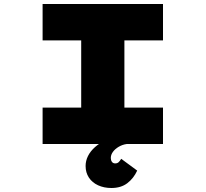

<svg xmlns="http://www.w3.org/2000/svg" viewBox="-20 -720 1028 960"><path d="M193 0V-182H386V-518H193V-700H795V-518H602V-182H795V0ZM537 220Q500 220 470.5 206.5Q441 193 424.5 168Q408 143 408 110Q408 84 420 60Q432 36 455 15.5Q478 -5 510.5 -21.5Q543 -38 583 -49L614 0Q592 3 573.5 14Q555 25 544.5 39.5Q534 54 534 70Q534 81 539.5 89Q545 97 556 97Q566 97 572.5 91.5Q579 86 586 74L666 133Q648 172 616.5 196Q585 220 537 220Z"/></svg>

Font: Lexend Zetta Black
Style: Regular
Weight: 900
Designer: Bonnie Shaver-Troup, Thomas Jockin
Foundry: Lexend
Version: Version 1.007